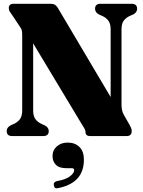

<svg xmlns="http://www.w3.org/2000/svg" viewBox="-20 -720 758 1016"><path d="M238 -26.5Q238 0 208.5 0H44.5Q15.5 0 15.5 -26.5Q15.5 -45.5 36 -56.5L46 -61Q68.5 -69.5 83 -86.2Q97.5 -103 97.5 -135V-532.5Q97.5 -550.5 95.2 -559.8Q93 -569 85 -579L44 -641Q36 -651 31.2 -659.2Q26.5 -667.5 26.5 -677.5Q26.5 -700 52.5 -700H245Q260 -700 268.8 -695.8Q277.5 -691.5 285.5 -679L565.5 -206.5V-565Q565.5 -596.5 551.5 -613.2Q537.5 -630 513.5 -639L503.5 -643.5Q483 -655 483 -673.5Q483 -700 512 -700H676Q705.5 -700 705.5 -673.5Q705.5 -654.5 685 -643.5L674.5 -639Q651 -630 637 -613.5Q623 -597 623 -565V-165.5Q623 -133.5 635 -113L662 -65.5Q672 -48 674.5 -40.5Q677 -33 677 -26.5Q677 0 650 0H456.5Q432.5 0 432.5 -21.5Q432.5 -27 429.2 -34.8Q426 -42.5 413.5 -61.5L155.5 -490.5V-135Q155.5 -103 169.8 -86.5Q184 -70 207 -61L217 -56.5Q238 -45.5 238 -26.5ZM331 170Q293 170 275.5 151.8Q258 133.5 258 106.5Q258 74.5 280.8 54.5Q303.5 34.5 338 34.5Q377 34.5 400.5 57.8Q424 81 424 125Q424 247.5 289.5 275Q268 281 265 261.5Q261 244 280.5 238.5Q328 230.5 350.2 213Q372.5 195.5 372.5 181Q372.5 170 360 170Z"/></svg>

Font: Fraunces 144pt Soft Black
Style: Regular
Weight: 900
Version: Version 1.000;[b76b70a41]